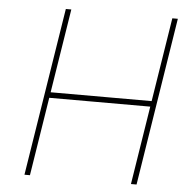

<svg xmlns="http://www.w3.org/2000/svg" viewBox="-52 -782 794 833"><g transform="rotate(5 344.5 -366.0)"><path d="M573.2 0H548.8L603 -341.8H163.1L108.9 0H85L201.2 -731.9H225.1L167 -366.2H606.9L665 -731.9H689Z"/></g></svg>

Font: Squarion Thin
Style: Italic
Weight: 100
Designer: Natanael Gama
Version: Version 1.00;September 12, 2019;FontCreator 11.5.0.2425 64-b